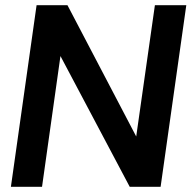

<svg xmlns="http://www.w3.org/2000/svg" viewBox="-20 -720 738 740"><path d="M22 0 121 -700H240L505 -194L577 -700H698L599 0H480L213 -504L142 0Z"/></svg>

Font: Host Grotesk Light SemiBold
Style: Italic
Weight: 600
Italic angle: -8°
Version: Version 1.003